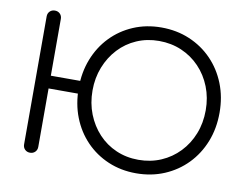

<svg xmlns="http://www.w3.org/2000/svg" viewBox="-84 -910 1341 1039"><g transform="rotate(10 586.5 -390.5)"><path d="M723 10Q640 10 569.5 -20Q499 -50 447 -104Q395 -158 366.5 -231Q338 -304 338 -391Q338 -477 366.5 -550Q395 -623 447 -677Q499 -731 569.5 -761Q640 -791 723 -791Q807 -791 878 -761Q949 -731 1001.5 -677Q1054 -623 1083 -550Q1112 -477 1112 -391Q1112 -304 1083 -231Q1054 -158 1001.5 -104Q949 -50 878 -20Q807 10 723 10ZM139 0Q122 0 111 -11Q100 -22 100 -39V-742Q100 -759 111 -770Q122 -781 139 -781Q156 -781 167 -770Q178 -759 178 -742V-430H391V-360H178V-39Q178 -22 167 -11Q156 0 139 0ZM723 -64Q790 -64 847 -88.5Q904 -113 946.5 -157.5Q989 -202 1012.5 -261.5Q1036 -321 1036 -391Q1036 -460 1012.5 -519.5Q989 -579 946.5 -623.5Q904 -668 847 -692.5Q790 -717 723 -717Q657 -717 600.5 -692.5Q544 -668 502.5 -623.5Q461 -579 437.5 -519.5Q414 -460 414 -391Q414 -321 437.5 -261.5Q461 -202 502.5 -157.5Q544 -113 600.5 -88.5Q657 -64 723 -64Z"/></g></svg>

Font: Comfortaa
Style: Regular
Weight: 400
Designer: Johan Aakerlund
Foundry: Johan Aakerlund
Version: Version 3.104; ttfautohint (v1.8.1.43-b0c9)